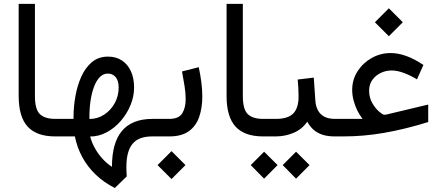

<svg xmlns="http://www.w3.org/2000/svg" viewBox="-20 -692 2241 974"><path d="M74.7 -672.4V-206.1Q74.7 -99.1 120.4 -49.6Q166 0 259.3 0H271.5V-88.9H259.3Q208 -88.9 182.6 -112.8Q157.2 -136.7 157.2 -205.6V-672.4Z M252 0H359.9Q370.6 55.2 397.2 104.5Q423.8 153.8 465.6 193.8Q507.3 233.9 562.5 261.7L623 202.6Q622.1 190.9 621.6 179Q621.1 167 621.1 156.2Q621.1 113.8 629.4 84Q637.7 54.2 654.1 35.6Q670.4 17.1 695.1 8.5Q719.7 0 752.4 0H769.5V-88.9H753.4Q701.7 -88.9 662.8 -73.5Q624 -58.1 598.6 -27.8Q573.2 2.4 560.5 48.1Q547.9 93.8 547.9 154.3Q519.5 135.7 497.1 110.1Q474.6 84.5 459.5 56.2Q444.3 27.8 437.5 0.5Q481.4 0.5 521.5 -21Q561.5 -42.5 592.8 -78.6Q624 -114.7 642.1 -158.7Q660.2 -202.6 660.2 -248Q660.2 -294.9 644.3 -330.1Q628.4 -365.2 598.9 -385Q569.3 -404.8 527.8 -404.8Q480 -404.8 446.5 -377Q413.1 -349.1 392.6 -303.5Q372.1 -257.8 362.5 -203.9Q353 -149.9 353 -97.7V-88.9H252ZM526.9 -318.8Q551.3 -318.8 566.7 -300.8Q582 -282.7 582 -248Q582 -205.1 562 -168.7Q542 -132.3 508.3 -110.4Q474.6 -88.4 433.6 -88.4V-98.1Q433.6 -144.5 439.9 -184.8Q446.3 -225.1 458.3 -255.1Q470.2 -285.2 487.5 -302Q504.9 -318.8 526.9 -318.8Z M749.5 -88.9V0H772.9V-88.9ZM850.1 74.7 779.3 145.5 850.1 216.3 920.9 145.5ZM839.4 0Q900.9 0 937.5 -26.1Q974.1 -52.2 990.2 -98.1Q1006.3 -144 1006.3 -202.6Q1006.3 -236.8 1001.5 -274.4Q996.6 -312 988.3 -351.1L903.3 -329.6Q910.2 -293 916 -256.8Q921.9 -220.7 921.9 -189Q921.9 -145.5 904.5 -117.2Q887.2 -88.9 838.4 -88.9H759.8V0Z M1129.4 -672.4V-206.1Q1129.4 -99.1 1175 -49.6Q1220.7 0 1314 0H1326.2V-88.9H1314Q1262.7 -88.9 1237.3 -112.8Q1211.9 -136.7 1211.9 -205.6V-672.4Z M1305.7 -88.9V0H1344.7V-88.9ZM1481.9 77.6 1414.1 145.5 1481.9 214.4 1550.3 145.5ZM1319.8 77.6 1252 145.5 1319.8 214.4 1388.2 145.5ZM1490.2 -288.6Q1492.2 -267.6 1493.4 -246.6Q1494.6 -225.6 1494.6 -202.1Q1494.6 -144.5 1468 -116.7Q1441.4 -88.9 1379.4 -88.9H1332.5V0H1379.4Q1426.3 0 1469.2 -18.1Q1512.2 -36.1 1538.6 -74.7Q1551.8 -50.8 1570.3 -34.2Q1588.9 -17.6 1615.2 -8.8Q1641.6 0 1677.7 0H1689V-88.9H1678.7Q1647.5 -88.9 1626.2 -99.6Q1605 -110.4 1593.3 -131.6Q1581.5 -152.8 1579.6 -184.1L1571.8 -298.3Z M1952.6 -649.9 1881.8 -579.1 1952.6 -508.3 2023.4 -579.1ZM1819.3 -88.9H1669.4V0H1722.7Q1773.4 0 1824.2 -4.4Q1875 -8.8 1927.5 -17.8Q1980 -26.9 2035.9 -40.5Q2091.8 -54.2 2152.3 -72.8V-161.6L1945.8 -112.3Q1940.9 -110.8 1936.5 -110.4Q1932.1 -109.9 1928.7 -109.9Q1922.4 -109.9 1903.8 -125.2Q1885.3 -140.6 1868.9 -168.5Q1852.5 -196.3 1852.5 -232.4Q1852.5 -263.7 1868.7 -286.4Q1884.8 -309.1 1910.9 -321.8Q1937 -334.5 1966.8 -334.5Q1993.7 -334.5 2025.9 -323Q2058.1 -311.5 2095.2 -289.6L2127.9 -362.3Q2083.5 -392.6 2041.7 -407.7Q2000 -422.9 1961.4 -422.9Q1910.2 -422.9 1865.7 -397.9Q1821.3 -373 1793.9 -330.6Q1766.6 -288.1 1766.6 -235.8Q1766.6 -209.5 1773.7 -182.4Q1780.8 -155.3 1792.7 -131.3Q1804.7 -107.4 1819.3 -88.9Z"/></svg>

Font: Vazirmatn
Style: Regular
Weight: 400
Designer: Saber Rastikerdar
Foundry: Saber Rastikerdar
Version: Version 33.003;September 2, 2022;FontCreator 14.0.0.2862 64-